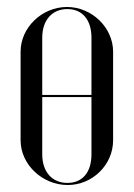

<svg xmlns="http://www.w3.org/2000/svg" viewBox="-20 -523 383 550"><path d="M172 -503C100 -503 39 -444 39 -375V-121C39 -52 101 7 174 7C245 7 304 -51 304 -121V-375C304 -444 243 -503 172 -503ZM173 -497C216 -497 242 -466 242 -415V-251H101V-415C101 -465 129 -497 173 -497ZM242 -245V-81C242 -29 216 1 173 1C129 1 101 -31 101 -81V-245Z"/></svg>

Font: Moniqa Display
Style: Regular
Weight: 400
Designer: Rajesh Rajput
Foundry: Rajesh Rajput
Version: Version 1.000